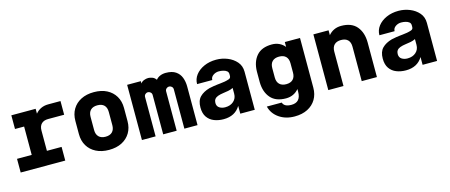

<svg xmlns="http://www.w3.org/2000/svg" viewBox="-46 -1116 4292 1831"><g transform="rotate(-15 2100.0 -200.0)"><path d="M29 0V-135H174V-415H84V-550H324V-502Q347 -530 379 -545Q411 -560 450 -560H572V-425H414Q371 -425 347.5 -402Q324 -379 324 -335V-135H469V0Z M900 10Q827 10 773 -17.5Q719 -45 689.5 -94.5Q660 -144 660 -210V-340Q660 -406 689.5 -455.5Q719 -505 773 -532.5Q827 -560 900 -560Q974 -560 1027.5 -532.5Q1081 -505 1110.5 -455.5Q1140 -406 1140 -340V-210Q1140 -144 1110.5 -94.5Q1081 -45 1027.5 -17.5Q974 10 900 10ZM900 -120Q944 -120 967 -143.5Q990 -167 990 -210V-340Q990 -384 967 -407Q944 -430 900 -430Q857 -430 833.5 -407Q810 -384 810 -340V-210Q810 -167 833.5 -143.5Q857 -120 900 -120Z M1226 0V-545H1361V-522Q1372 -539 1394 -547.5Q1416 -556 1436 -556Q1452 -556 1474.5 -548.5Q1497 -541 1513 -518Q1528 -538 1553.5 -549Q1579 -560 1610 -560Q1672 -560 1708 -535.5Q1744 -511 1759.5 -470.5Q1775 -430 1775 -381V0H1645V-388Q1645 -405 1633 -415.5Q1621 -426 1607 -426Q1593 -426 1581 -415.5Q1569 -405 1569 -388V0H1436V-388Q1436 -405 1424 -415.5Q1412 -426 1398 -426Q1384 -426 1372.5 -415.5Q1361 -405 1361 -388V0Z M2031 10Q1981 10 1938.5 -6.5Q1896 -23 1870.5 -59.5Q1845 -96 1845 -155Q1845 -223 1880 -258.5Q1915 -294 1976 -311Q2004 -317 2022.5 -320Q2041 -323 2056 -324.5Q2071 -326 2088.5 -328Q2106 -330 2133 -334Q2155 -338 2175 -345Q2195 -352 2195 -374V-376V-391Q2195 -411 2181 -422Q2167 -433 2146 -438Q2125 -443 2103 -443Q2073 -443 2047.5 -425.5Q2022 -408 2022 -379H1872Q1872 -429 1902.5 -469Q1933 -509 1986.5 -533Q2040 -557 2107 -557Q2165 -557 2218 -535.5Q2271 -514 2305.5 -474Q2340 -434 2340 -376V0H2197V-77Q2145 10 2031 10ZM2075 -96Q2126 -96 2158 -124.5Q2190 -153 2190 -199V-256Q2169 -245 2142.5 -240Q2116 -235 2088.5 -231.5Q2061 -228 2036 -219Q1994 -203 1994 -160Q1994 -127 2018 -111.5Q2042 -96 2075 -96Z M2693 160Q2604 160 2540.5 116Q2477 72 2459 0H2606Q2620 45 2691 45Q2784 45 2784 -60V-86Q2761 -58 2729 -43Q2697 -28 2658 -28Q2557 -28 2506.5 -86Q2456 -144 2454 -240V-348Q2456 -444 2506.5 -502Q2557 -560 2658 -560Q2697 -560 2729 -545Q2761 -530 2784 -502V-550H2934V-60Q2934 6 2904.5 55.5Q2875 105 2821 132.5Q2767 160 2693 160ZM2604 -248Q2604 -205 2627.5 -181.5Q2651 -158 2694 -158Q2738 -158 2761 -181.5Q2784 -205 2784 -248V-340Q2784 -384 2761 -407Q2738 -430 2694 -430Q2651 -430 2627.5 -407Q2604 -384 2604 -340Z M3066 0V-550H3216V-502Q3239 -530 3271 -545Q3303 -560 3342 -560Q3445 -560 3495.5 -499.5Q3546 -439 3546 -340V0H3396V-340Q3396 -384 3373 -407Q3350 -430 3306 -430Q3263 -430 3239.5 -407Q3216 -384 3216 -340V0Z M3831 10Q3781 10 3738.5 -6.5Q3696 -23 3670.5 -59.5Q3645 -96 3645 -155Q3645 -223 3680 -258.5Q3715 -294 3776 -311Q3804 -317 3822.5 -320Q3841 -323 3856 -324.5Q3871 -326 3888.5 -328Q3906 -330 3933 -334Q3955 -338 3975 -345Q3995 -352 3995 -374V-376V-391Q3995 -411 3981 -422Q3967 -433 3946 -438Q3925 -443 3903 -443Q3873 -443 3847.5 -425.5Q3822 -408 3822 -379H3672Q3672 -429 3702.5 -469Q3733 -509 3786.5 -533Q3840 -557 3907 -557Q3965 -557 4018 -535.5Q4071 -514 4105.5 -474Q4140 -434 4140 -376V0H3997V-77Q3945 10 3831 10ZM3875 -96Q3926 -96 3958 -124.5Q3990 -153 3990 -199V-256Q3969 -245 3942.5 -240Q3916 -235 3888.5 -231.5Q3861 -228 3836 -219Q3794 -203 3794 -160Q3794 -127 3818 -111.5Q3842 -96 3875 -96Z"/></g></svg>

Font: Tiny ExtraBold
Style: Regular
Weight: 800
Designer: Philipp Nurullin, Konstantin Bulenkov
Foundry: JetBrains
Version: Version 2.251; ttfautohint (v1.8.4.7-5d5b)